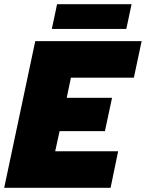

<svg xmlns="http://www.w3.org/2000/svg" viewBox="-30 -895 695 915"><path d="M242 -875H597L572 -757H217ZM138 -699H645L608 -525H308L288 -429H504L470 -270H254L233 -174H533L497 0H-10Z"/></svg>

Font: Prompt ExtraBold
Style: Italic
Weight: 800
Italic angle: -12°
Designer: Katatrad Team
Foundry: CadsonDemak
Version: Version 1.001